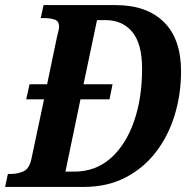

<svg xmlns="http://www.w3.org/2000/svg" viewBox="-41 -734 733 754"><path d="M-21 0 -10 -51H3Q29 -51 52 -61.5Q75 -72 83 -113L132 -344H62L75 -403H144L183 -590Q186 -602 188.5 -612.5Q191 -623 191 -629Q191 -651 174 -657Q157 -663 130 -663H119L130 -714H413Q535 -714 602.5 -647.5Q670 -581 670 -454Q670 -364 645 -282Q620 -200 571 -136.5Q522 -73 451 -36.5Q380 0 289 0ZM250 -60Q334 -60 393.5 -112.5Q453 -165 485 -256.5Q517 -348 517 -464Q517 -562 478.5 -608.5Q440 -655 373 -655H340L287 -403H401L389 -344H275L216 -60Z"/></svg>

Font: Noto Serif Condensed
Style: Bold Italic
Weight: 700
Width: 3
Italic angle: -12°
Designer: Monotype Design Team
Foundry: Monotype Imaging Inc.
Version: Version 2.014